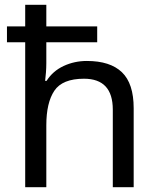

<svg xmlns="http://www.w3.org/2000/svg" viewBox="-20 -780 658 800"><path d="M173 -760V-670H385V-604H173V-517Q173 -498 171.5 -478.5Q170 -459 168 -443H174Q200 -484 245 -505Q290 -526 342 -526Q439 -526 488 -479Q537 -432 537 -329V0H450V-323Q450 -452 330 -452Q240 -452 206.5 -402Q173 -352 173 -258V0H85V-604H9V-670H85V-760Z"/></svg>

Font: Noto Sans Living
Style: Regular
Weight: 400
Designer: Monotype Design Team
Foundry: Monotype Imaging Inc.
Version: Version 2.013; ttfautohint (v1.8.4.7-5d5b)